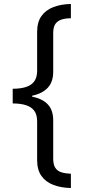

<svg xmlns="http://www.w3.org/2000/svg" viewBox="-20 -812 431 967"><path d="M44 -365Q84 -365 111.5 -374Q139 -383 153 -403Q167 -423 167 -455V-651Q167 -701 189 -731.5Q211 -762 249.5 -776.5Q288 -791 337 -792V-720Q310 -720 290 -713.5Q270 -707 259 -691.5Q248 -676 248 -645V-450Q248 -400 221 -370.5Q194 -341 142 -330V-325Q194 -315 221 -286Q248 -257 248 -206V-13Q248 18 259 34Q270 50 290 56Q310 62 337 63V135Q288 134 249.5 119.5Q211 105 189 74.5Q167 44 167 -6V-201Q167 -234 153 -253.5Q139 -273 111.5 -282Q84 -291 44 -291Z"/></svg>

Font: bangla115
Style: Regular
Weight: 400
Designer: Jelle Bosma - Monotype Design Team
Foundry: Monotype Imaging Inc.
Version: Version 2.003